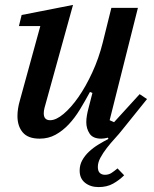

<svg xmlns="http://www.w3.org/2000/svg" viewBox="-20 -552 626 781"><path d="M381 209Q348 209 326 191.5Q304 174 304 142Q304 119 314.5 100Q325 81 342 65Q359 49 379.5 36.5Q400 24 421 13L419 8Q412 10 404.5 11Q397 12 392 12Q358 12 344.5 -8.5Q331 -29 331 -55Q331 -68 333.5 -82.5Q336 -97 339 -108L356 -174L346 -178Q326 -141 305 -106.5Q284 -72 259.5 -46Q235 -20 206 -4Q177 12 141 12Q94 12 72.5 -13.5Q51 -39 51 -80Q51 -95 53.5 -111Q56 -127 61 -144L144 -446H57L68 -491L277 -532L161 -113Q158 -101 158 -91Q158 -63 184 -63Q208 -63 238.5 -88.5Q269 -114 299 -157Q329 -200 355.5 -257.5Q382 -315 398 -379L433 -520H541L426 -63L444 -55L548 -169L578 -149L479 -26Q465 -8 447.5 11Q430 30 414.5 50Q399 70 388.5 89.5Q378 109 378 127Q378 144 386 151.5Q394 159 407 159Q422 159 433.5 151.5Q445 144 458 133L485 161Q465 181 440 195Q415 209 381 209Z"/></svg>

Font: IBM Plex Serif Medium
Style: Italic
Weight: 500
Italic angle: -14°
Designer: Mike Abbink, Paul van der Laan, Pieter van Rosmalen
Foundry: Bold Monday
Version: Version 2.5